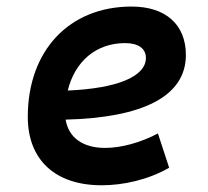

<svg xmlns="http://www.w3.org/2000/svg" viewBox="-20 -547 626 577"><path d="M295.9 -102.5C228.5 -102.5 186 -133.8 177.2 -187.5C410.2 -193.4 538.6 -257.8 538.6 -381.8C538.6 -473.1 478 -527.3 375.5 -527.3C188 -527.3 63.5 -395 63.5 -195.8C63.5 -66.4 146 9.8 285.6 9.8C350.6 9.8 425.8 -6.8 488.3 -43L454.6 -146C403.3 -118.7 344.7 -102.5 295.9 -102.5ZM183.6 -274.9C205.1 -362.8 269 -417.5 356 -417.5C396 -417.5 418.5 -400.9 418.5 -373C418.5 -316.9 332 -281.2 183.6 -274.9Z"/></svg>

Font: Cascadia Mono PL SemiBold
Style: Italic
Weight: 600
Italic angle: -10°
Monospace: yes
Designer: Aaron Bell
Foundry: Saja Typeworks
Version: Version 2404.023